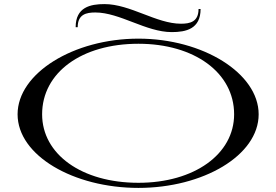

<svg xmlns="http://www.w3.org/2000/svg" viewBox="-20 -904 1351 939"><path d="M657 15C972 15 1245 -143 1245 -345C1245 -546 972 -715 657 -715C340 -715 66 -546 66 -345C66 -143 340 15 657 15ZM657 -10C379 -10 186 -150 186 -345C186 -549 379 -690 657 -690C930 -690 1125 -549 1125 -345C1125 -150 930 -10 657 -10ZM446 -843C566 -843 694 -747 820 -747C889 -747 961 -762 961 -860H951C951 -797 909 -788 865 -788C745 -788 617 -884 491 -884C422 -884 350 -869 350 -771H360C360 -834 402 -843 446 -843Z"/></svg>

Font: Sprat Extended
Style: Regular
Weight: 400
Width: 9
Designer: Ethan Nakache
Foundry: Collletttivo
Version: Version 2.000;Glyphs 3.2 (3217)